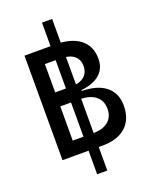

<svg xmlns="http://www.w3.org/2000/svg" viewBox="-180 -946 946 1197"><g transform="rotate(-20 293.0 -347.0)"><path d="M251 156.2V-849.6H318.4V156.2ZM172.9 0V-92.8H315.4Q379.9 -92.8 415.5 -122.3Q451.2 -151.9 451.2 -205.1Q451.2 -259.8 414.1 -289.8Q377 -319.8 308.6 -319.8H174.8L163.1 -364.3H333Q438.5 -364.3 496.1 -318.8Q553.7 -273.4 553.7 -190.4Q553.7 -99.6 499 -49.8Q444.3 0 343.8 0ZM78.1 0V-693.4H179.7V0ZM139.6 -340.8V-388.7H338.9V-340.8ZM172.9 -368.2V-412.6H286.1Q341.3 -412.6 371.8 -437.3Q402.3 -461.9 402.3 -507.8Q402.3 -552.7 370.4 -576.7Q338.4 -600.6 279.3 -600.6H174.8L163.1 -693.4H284.2Q389.6 -693.4 447.3 -647.7Q504.9 -602.1 504.9 -517.6Q504.9 -445.8 450.2 -407Q395.5 -368.2 294.9 -368.2Z"/></g></svg>

Font: Cascadia Code
Style: Regular
Weight: 400
Monospace: yes
Designer: Aaron Bell
Foundry: Saja Typeworks
Version: Version 2106.017